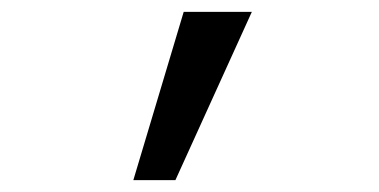

<svg xmlns="http://www.w3.org/2000/svg" viewBox="-20 -891 640 324"><path d="M290 -871H405L276 -587H205Z"/></svg>

Font: JuliaMono Light
Style: Regular
Weight: 300
Monospace: yes
Designer: cormullion
Foundry: corm
Version: Version 0.054; ttfautohint (v1.8.4)